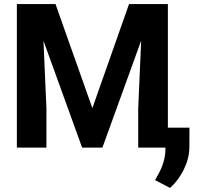

<svg xmlns="http://www.w3.org/2000/svg" viewBox="-20 -731 990 951"><path d="M63.5 0ZM254.9 -710.9 437.5 -195.3 619.1 -710.9H811.5V0H664.6V-194.3L679.2 -529.8L487.3 0H386.7L195.3 -529.3L210 -194.3V0H63.5V-710.9ZM821.8 199.7 748 161.1 765.6 129.4Q798.3 69.8 799.3 10.7V-98.6H918.5L918 -1Q917.5 53.2 890.6 108.4Q863.8 163.6 821.8 199.7Z"/></svg>

Font: Roboto
Style: Bold
Weight: 700
Designer: Google
Version: Version 2.134; 2016; ttfautohint (v1.6)